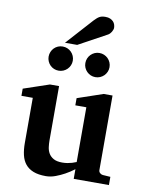

<svg xmlns="http://www.w3.org/2000/svg" viewBox="-100 -999 820 1081"><g transform="rotate(10 310.0 -458.5)"><path d="M396 0V-55.2Q371.1 -36.1 344.2 -21.5Q321.3 -8.8 293.5 1.7Q265.6 12.2 237.8 12.2Q195.3 12.2 166.7 1Q138.2 -10.3 121.1 -31.2Q104 -52.2 96.9 -82.5Q89.8 -112.8 89.8 -150.9V-409.2H24.9V-450.2L171.9 -500H224.1V-189.9Q224.1 -171.4 226.6 -151.9Q229 -132.3 238.3 -116.2Q247.6 -100.1 265.9 -89.6Q284.2 -79.1 315.9 -79.1Q331.5 -79.1 345.9 -81.5Q360.4 -84 371.6 -87.4Q384.3 -91.3 396 -96.2V-409.2H333V-450.2L479 -500H529.8V-73.2Q529.8 -64 536.9 -57.4Q543.9 -50.8 553.2 -49.8L597.2 -46.9V0ZM275.4 -653.8Q275.4 -639.6 270 -627.2Q264.6 -614.7 255.1 -605.2Q245.6 -595.7 232.9 -590.3Q220.2 -585 206.1 -585Q191.9 -585 179.2 -590.3Q166.5 -595.7 157.2 -605.2Q147.9 -614.7 142.6 -627.2Q137.2 -639.6 137.2 -653.8Q137.2 -668 142.6 -680.7Q147.9 -693.4 157.2 -702.9Q166.5 -712.4 179.2 -717.8Q191.9 -723.1 206.1 -723.1Q220.2 -723.1 232.9 -717.8Q245.6 -712.4 255.1 -702.9Q264.6 -693.4 270 -680.7Q275.4 -668 275.4 -653.8ZM485.4 -653.8Q485.4 -639.6 480 -627.2Q474.6 -614.7 465.1 -605.2Q455.6 -595.7 442.9 -590.3Q430.2 -585 416 -585Q401.9 -585 389.4 -590.3Q377 -595.7 367.4 -605.2Q357.9 -614.7 352.5 -627.2Q347.2 -639.6 347.2 -653.8Q347.2 -668 352.5 -680.7Q357.9 -693.4 367.4 -702.9Q377 -712.4 389.4 -717.8Q401.9 -723.1 416 -723.1Q430.2 -723.1 442.9 -717.8Q455.6 -712.4 465.1 -702.9Q474.6 -693.4 480 -680.7Q485.4 -668 485.4 -653.8ZM472.2 -876.5Q472.2 -871.6 470 -865.5Q467.8 -859.4 464.4 -853.5Q460.9 -847.7 456.1 -842.5Q451.2 -837.4 446.3 -834.5L284.2 -746.1H214.4L351.1 -897.5Q359.9 -906.7 366.9 -912.8Q374 -918.9 381.1 -922.6Q388.2 -926.3 396 -927.7Q403.8 -929.2 414.1 -929.2Q430.2 -929.2 441.2 -924.3Q452.1 -919.4 459.2 -911.9Q466.3 -904.3 469.2 -894.8Q472.2 -885.3 472.2 -876.5Z"/></g></svg>

Font: Charis SIL Phon
Style: Bold
Weight: 700
Foundry: SIL International
Version: Version 5.000